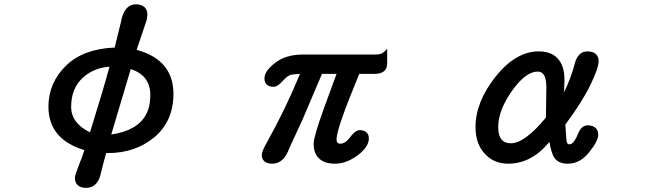

<svg xmlns="http://www.w3.org/2000/svg" viewBox="-20 -737 3040 900"><path d="M684.6 -291Q684.6 -383.8 592.8 -413.1L501.5 -106.4Q623.5 -124.5 664.1 -199.2Q684.6 -236.8 684.6 -291ZM313.5 -236.3Q313.5 -159.7 401.9 -116.7Q465.3 -320.3 493.2 -424.3Q420.4 -419.4 369.1 -373.5Q313.5 -323.2 313.5 -236.3ZM331.1 95.7Q331.1 85.4 348.1 41.5Q363.3 4.9 375.5 -33.2Q254.9 -69.8 220.7 -158.7Q207 -193.8 207 -236.3Q207 -349.6 290.5 -430.2Q370.6 -507.8 517.6 -514.2L546.9 -633.8Q558.6 -697.8 594.2 -712.4Q604.5 -716.8 616.2 -716.8Q644 -716.8 658.2 -702.6Q670.9 -689.9 670.9 -667V-666.5L668 -644.5L620.6 -503.4Q696.3 -482.9 738.8 -440.4Q793 -386.2 793 -296.9Q793 -169.9 704.1 -93.8H703.6Q614.3 -19.5 486.3 -19.5H477.5L463.4 32.7L453.1 74.2Q440.9 131.8 400.4 141.6Q392.6 143.6 383.8 143.6Q356.9 143.6 343.3 129.9Q331.1 117.7 331.1 95.7Z M1664.1 -390.6Q1557.6 -134.3 1557.6 -85Q1557.6 -72.3 1562.5 -67.4Q1566.4 -63.5 1575.2 -63.5Q1598.1 -63.5 1620.1 -92.3Q1645 -127 1666.5 -127Q1688 -127 1698.7 -115.7Q1709 -106 1709 -87.9Q1709 -48.3 1655.8 -8.3Q1602.5 30.3 1551 30.3Q1499.5 30.3 1474.1 4.4Q1450.2 -19 1450.2 -63.5Q1450.2 -96.2 1499.5 -232.4L1557.6 -390.6H1489.3L1398.4 -177.2L1335.4 -40.5Q1323.7 -8.3 1306.2 9.3Q1285.2 30.3 1255.9 30.3Q1230 30.3 1217.8 17.6Q1207 7.3 1207 -10.7Q1207 -27.8 1233.4 -73.7Q1317.9 -225.1 1386.2 -390.6Q1357.4 -389.6 1342.3 -386.2Q1326.2 -380.9 1306.2 -358.4Q1281.2 -330.1 1262.7 -330.1Q1235.8 -330.1 1225.1 -347.2Q1219.7 -356 1219.7 -369.1Q1219.7 -404.8 1270 -442.4Q1318.4 -480.5 1397.5 -481.4H1740.2Q1767.1 -481.4 1780.3 -493.7L1794.9 -507.8V-439.5Q1794.9 -418 1782.7 -405.8Q1767.6 -390.6 1735.4 -390.6Z M2500 -401.4Q2443.8 -401.4 2379.6 -310.5Q2315.4 -219.7 2315.4 -141.6Q2315.4 -98.1 2334 -79.6Q2348.1 -65.4 2375 -65.4Q2439.5 -65.4 2539.1 -186L2541 -329.1Q2541 -375.5 2524.4 -392.1Q2515.1 -401.4 2500 -401.4ZM2555.2 -71.8Q2471.7 30.3 2362.3 30.3Q2293 30.3 2250.5 -18.6Q2209 -64 2209 -141.6Q2209 -258.8 2302.7 -377.4Q2397.9 -496.1 2504.9 -496.1Q2561.5 -496.1 2591.8 -465.3Q2626 -431.6 2626 -361.3L2624 -304.2Q2655.8 -369.1 2674.3 -439Q2681.2 -466.3 2696 -481.2Q2710.9 -496.1 2733.4 -496.1Q2760.7 -496.1 2774.4 -482.4Q2786.1 -470.7 2786.1 -450.2Q2786.1 -418.9 2747.1 -337.9Q2707 -256.3 2629.9 -152.8L2635.7 -74.7Q2637.7 -66.9 2640.9 -63.7Q2644 -60.5 2649.4 -60.5Q2657.7 -60.5 2666 -68.8Q2677.7 -81.1 2689 -108.9Q2705.1 -149.4 2734.4 -149.4Q2759.8 -149.4 2772.5 -136.7Q2784.2 -125 2784.2 -104.5Q2784.2 -91.8 2774.7 -72.3Q2765.1 -52.7 2742.2 -23.9Q2699.7 30.3 2641.6 30.3Q2599.1 30.3 2580.1 4.4Q2565.4 -14.6 2555.2 -71.8Z"/></svg>

Font: YuPearl-SemiBold
Style: SemiBold
Weight: 600
Designer: Max Yao
Foundry: Max-Everyday
Version: Version 1.011; ttfautohint (v1.8.3)